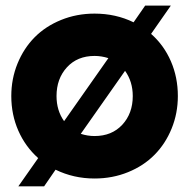

<svg xmlns="http://www.w3.org/2000/svg" viewBox="-20 -620 670 680"><path d="M314.9 -571.8Q390.1 -571.8 453.1 -541L494.1 -600.1H585L515.1 -500Q560.5 -460 585.2 -403.1Q609.9 -346.2 609.9 -279.8Q609.9 -218.8 587.9 -164.8Q565.9 -110.8 527.3 -71.8Q488.8 -32.7 433.6 -10.3Q378.4 12.2 314.9 12.2Q240.7 12.2 176.8 -19L136.2 40H44.9L115.2 -60.1Q69.8 -100.6 44.9 -157.2Q20 -213.9 20 -279.8Q20 -340.8 42 -394.8Q64 -448.7 102.5 -487.8Q141.1 -526.9 196.3 -549.3Q251.5 -571.8 314.9 -571.8ZM180.2 -279.8Q180.2 -228.5 207 -190.9L363.8 -414.1Q339.4 -421.9 314.9 -421.9Q253.9 -421.9 217 -381.6Q180.2 -341.3 180.2 -279.8ZM266.1 -146Q290.5 -138.2 314.9 -138.2Q376 -138.2 413.1 -178.2Q450.2 -218.3 450.2 -279.8Q450.2 -331.1 422.9 -369.1Z"/></svg>

Font: TASA Explorer
Style: Regular
Weight: 900
Designer: Weizhong Zhang
Foundry: Local Remote
Version: Version 1.000;Glyphs 3.1.2 (3151)